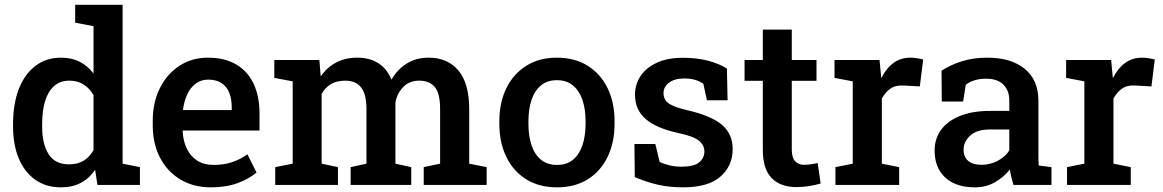

<svg xmlns="http://www.w3.org/2000/svg" viewBox="-20 -782 4920 812"><path d="M238.3 10.3Q174.3 10.3 128.9 -22Q83.5 -54.2 59.3 -112.1Q35.2 -169.9 35.2 -247.1V-257.3Q35.2 -341.8 59.3 -404.8Q83.5 -467.8 129.2 -502.9Q174.8 -538.1 237.8 -538.1Q283.2 -538.1 317.1 -520.8Q351.1 -503.4 375.5 -471.2V-671.4L297.9 -686V-761.7H375.5H498.5V-89.8L571.8 -75.2V0H392.1L382.3 -64Q357.4 -27.3 321.5 -8.5Q285.6 10.3 238.3 10.3ZM272.9 -86.9Q308.1 -86.9 333.5 -102.3Q358.9 -117.7 375.5 -147V-379.9Q359.4 -408.2 333.7 -424.6Q308.1 -440.9 273.9 -440.9Q233.9 -440.9 208.3 -417.7Q182.6 -394.5 170.4 -353.3Q158.2 -312 158.2 -257.3V-247.1Q158.2 -173.8 185.3 -130.4Q212.4 -86.9 272.9 -86.9Z M872.6 10.3Q797.9 10.3 742.4 -23.2Q687 -56.6 656.5 -115.7Q626 -174.8 626 -251V-271.5Q626 -348.6 656 -408.9Q686 -469.2 738.8 -503.7Q791.5 -538.1 858.9 -538.1Q930.7 -538.1 979.2 -509.3Q1027.8 -480.5 1052.7 -427.5Q1077.6 -374.5 1077.6 -300.3V-230H753.4L752.4 -227.5Q754.4 -186 769.8 -153.8Q785.2 -121.6 813.7 -103Q842.3 -84.5 883.3 -84.5Q926.3 -84.5 961.4 -96.2Q996.6 -107.9 1026.4 -129.4L1064.9 -52.2Q1033.7 -25.9 985.4 -7.8Q937 10.3 872.6 10.3ZM755.4 -316.4H960V-329.1Q960 -363.8 949.5 -389.9Q939 -416 916.7 -430.7Q894.5 -445.3 860.4 -445.3Q830.6 -445.3 808.1 -428.7Q785.6 -412.1 772.2 -383.5Q758.8 -355 753.9 -318.8Z M1144 0V-75.2L1217.8 -89.8V-438L1140.1 -452.6V-528.3H1330.6L1336.4 -459Q1362.3 -496.6 1401.1 -517.3Q1439.9 -538.1 1491.2 -538.1Q1543 -538.1 1579.8 -514.9Q1616.7 -491.7 1635.7 -444.8Q1660.2 -488.3 1700 -513.2Q1739.7 -538.1 1793.5 -538.1Q1873 -538.1 1918.7 -483.9Q1964.4 -429.7 1964.4 -319.8V-89.8L2038.1 -75.2V0H1772V-75.2L1841.3 -89.8V-320.3Q1841.3 -387.2 1818.8 -414.1Q1796.4 -440.9 1752.9 -440.9Q1712.4 -440.9 1686.3 -415Q1660.2 -389.2 1652.3 -349.1V-89.8L1719.2 -75.2V0H1462.9V-75.2L1529.8 -89.8V-320.3Q1529.8 -384.8 1506.8 -412.8Q1483.9 -440.9 1440.4 -440.9Q1404.3 -440.9 1379.6 -426.3Q1355 -411.6 1340.3 -384.8V-89.8L1409.2 -75.2V0Z M2335.9 10.3Q2259.8 10.3 2205.1 -23.9Q2150.4 -58.1 2121.1 -118.9Q2091.8 -179.7 2091.8 -258.8V-269Q2091.8 -347.7 2121.1 -408.2Q2150.4 -468.8 2205.1 -503.4Q2259.8 -538.1 2335 -538.1Q2411.1 -538.1 2465.8 -503.7Q2520.5 -469.2 2549.8 -408.7Q2579.1 -348.1 2579.1 -269V-258.8Q2579.1 -179.7 2549.8 -118.9Q2520.5 -58.1 2466.1 -23.9Q2411.6 10.3 2335.9 10.3ZM2335.9 -84.5Q2377 -84.5 2403.6 -106.7Q2430.2 -128.9 2443.4 -168.2Q2456.5 -207.5 2456.5 -258.8V-269Q2456.5 -319.8 2443.4 -358.9Q2430.2 -397.9 2403.3 -420.4Q2376.5 -442.9 2335 -442.9Q2294.4 -442.9 2267.6 -420.4Q2240.7 -397.9 2227.8 -358.9Q2214.8 -319.8 2214.8 -269V-258.8Q2214.8 -207.5 2227.8 -168.2Q2240.7 -128.9 2267.8 -106.7Q2294.9 -84.5 2335.9 -84.5Z M2868.7 10.3Q2812 10.3 2762.9 -0.7Q2713.9 -11.7 2664.6 -33.2L2663.1 -172.9H2751.5L2770 -96.7Q2791 -87.4 2813.2 -82.3Q2835.4 -77.1 2862.8 -77.1Q2915.5 -77.1 2937.3 -95.7Q2959 -114.3 2959 -141.6Q2959 -168 2936.3 -186.8Q2913.6 -205.6 2849.6 -219.2Q2754.9 -239.7 2710.2 -279.1Q2665.5 -318.4 2665.5 -381.3Q2665.5 -424.8 2688.7 -460Q2711.9 -495.1 2757.1 -516.4Q2802.2 -537.6 2868.2 -537.6Q2928.2 -537.6 2974.9 -525.1Q3021.5 -512.7 3054.2 -492.2L3057.1 -357.9H2969.7L2954.6 -427.7Q2939.5 -438.5 2919.4 -444.3Q2899.4 -450.2 2873.5 -450.2Q2833 -450.2 2809.6 -432.4Q2786.1 -414.6 2786.1 -387.7Q2786.1 -372.1 2793.7 -359.4Q2801.3 -346.7 2823 -336.2Q2844.7 -325.7 2886.7 -315.9Q2989.7 -292 3034.2 -253.4Q3078.6 -214.8 3078.6 -151.4Q3078.6 -80.6 3026.9 -35.2Q2975.1 10.3 2868.7 10.3Z M3348.6 9.3Q3281.2 9.3 3243.7 -28.6Q3206.1 -66.4 3206.1 -149.4V-440.4H3128.9V-528.3H3206.1V-656.7H3328.6V-528.3H3433.1V-440.4H3328.6V-149.4Q3328.6 -115.7 3342.5 -100.3Q3356.4 -85 3380.4 -85Q3394 -85 3410.9 -87.4Q3427.7 -89.8 3438 -92.3L3450.7 -5.9Q3429.2 0.5 3401.6 4.9Q3374 9.3 3348.6 9.3Z M3513.2 0V-75.2L3586.4 -89.8V-438L3509.3 -452.6V-528.3H3699.7L3706.1 -461.9L3707 -451.2Q3728 -493.2 3758.5 -515.6Q3789.1 -538.1 3830.1 -538.1Q3843.8 -538.1 3859.1 -535.6Q3874.5 -533.2 3884.3 -530.3L3870.1 -416.5L3801.3 -420.4Q3767.6 -422.4 3745.8 -407.2Q3724.1 -392.1 3709.5 -365.2V-89.8L3782.7 -75.2V0Z M4103 10.3Q4022.5 10.3 3977.5 -31.2Q3932.6 -72.8 3932.6 -145.5Q3932.6 -195.3 3960 -232.9Q3987.3 -270.5 4040 -291.7Q4092.8 -313 4168 -313H4248.5V-357.4Q4248.5 -399.4 4223.4 -424.3Q4198.2 -449.2 4150.4 -449.2Q4123 -449.2 4102.1 -442.6Q4081.1 -436 4064.5 -423.8L4053.2 -352.5H3962.9L3961.9 -482.9Q4001 -508.3 4048.8 -523.2Q4096.7 -538.1 4155.3 -538.1Q4255.9 -538.1 4313.7 -491Q4371.6 -443.8 4371.6 -356V-123Q4371.6 -112.3 4371.8 -102.1Q4372.1 -91.8 4373 -82L4426.8 -75.2V0H4266.1Q4261.2 -17.1 4257.1 -33.2Q4252.9 -49.3 4251 -65.4Q4224.6 -32.2 4187.3 -11Q4149.9 10.3 4103 10.3ZM4130.9 -85Q4168 -85 4200.2 -102.3Q4232.4 -119.6 4248.5 -146V-234.4H4166.5Q4111.3 -234.4 4083.3 -208.7Q4055.2 -183.1 4055.2 -148.9Q4055.2 -118.2 4074.7 -101.6Q4094.2 -85 4130.9 -85Z M4492.7 0V-75.2L4565.9 -89.8V-438L4488.8 -452.6V-528.3H4679.2L4685.5 -461.9L4686.5 -451.2Q4707.5 -493.2 4738 -515.6Q4768.6 -538.1 4809.6 -538.1Q4823.2 -538.1 4838.6 -535.6Q4854 -533.2 4863.8 -530.3L4849.6 -416.5L4780.8 -420.4Q4747.1 -422.4 4725.3 -407.2Q4703.6 -392.1 4689 -365.2V-89.8L4762.2 -75.2V0Z"/></svg>

Font: Roboto Slab LO Medium
Style: Regular
Weight: 500
Designer: Google
Version: Version 2.000